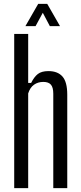

<svg xmlns="http://www.w3.org/2000/svg" viewBox="-20 -976 420 996"><path d="M53.7 0V-800H126.2V-545.7H141.5Q156.9 -577 176.3 -592.1Q195.8 -607.2 231.2 -607.2Q279.4 -607.2 304.2 -578.9Q328.9 -550.7 328.9 -484.7V0H256.4V-489.8Q256.4 -522.7 244 -536.9Q231.6 -551.1 204.8 -551.1Q177.2 -551.1 156.6 -536.7Q136 -522.4 126.2 -491.4V0ZM111.9 -840.6 178.1 -955.8H225.1L291.2 -840.6H238.5L202 -909.7L164.6 -840.6Z"/></svg>

Font: Big Shoulders Thin
Style: Regular
Weight: 100
Designer: Patric King
Foundry: XO Type Co
Version: Version 2.002